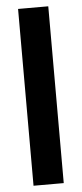

<svg xmlns="http://www.w3.org/2000/svg" viewBox="-54 -791 351 822"><g transform="rotate(-5 121.0 -380.0)"><path d="M186 0H56.2V-759.8H186Z"/></g></svg>

Font: Open Sans Condensed
Style: Regular
Weight: 400
Width: 3
Designer: Monotype Design Team
Foundry: Monotype Imaging Inc.
Version: Version 3.000